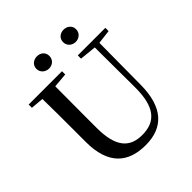

<svg xmlns="http://www.w3.org/2000/svg" viewBox="-244 -1102 1296 1296"><g transform="rotate(-45 404.5 -454.0)"><path d="M311 -809C345 -809 373 -832 373 -868C373 -905 345 -926 311 -926C280 -926 249 -905 249 -868C249 -832 280 -809 311 -809ZM566 -809C598 -809 628 -832 628 -868C628 -905 598 -926 566 -926C533 -926 504 -905 504 -868C504 -832 533 -809 566 -809ZM511 -704 630 -692 632 -310C633 -122 567 -47 439 -47C322 -47 255 -114 255 -299V-397C255 -497 255 -597 256 -695L360 -704V-735H42V-704L134 -696C136 -596 136 -496 136 -397V-284C136 -64 245 18 407 18C577 18 670 -83 671 -296L674 -692L774 -704V-735H511Z"/></g></svg>

Font: Noto Serif HK SemiBold
Style: Regular
Weight: 600
Designer: Ryoko NISHIZUKA 西塚涼子 (kana & ideographs); Frank Grießhammer (Latin, Greek & Cyrillic); Wenlong ZHANG 张文龙 (bopomofo); San
Foundry: Adobe
Version: Version 2.001;hotconv 1.1.0;makeotfexe 2.6.0